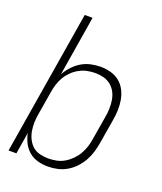

<svg xmlns="http://www.w3.org/2000/svg" viewBox="-138 -824 775 920"><g transform="rotate(20 250.0 -363.5)"><path d="M216 8Q188 8 163 1Q138 -6 118.5 -22.5Q99 -39 87.5 -62Q76 -85 71 -110L53 0H13L134 -735H174L124 -429Q136 -451 154.5 -471Q173 -491 195 -504Q217 -517 242 -522.5Q267 -528 291 -528Q318 -528 343.5 -521Q369 -514 388.5 -498Q408 -482 419.5 -459.5Q431 -437 435.5 -411.5Q440 -386 439 -359Q438 -332 433 -305L413 -185Q409 -161 402 -137Q395 -113 382.5 -90.5Q370 -68 352 -48.5Q334 -29 311.5 -16Q289 -3 264.5 2.5Q240 8 216 8ZM204 -29Q224 -29 245 -33Q266 -37 285 -48Q304 -59 320 -75Q336 -91 347 -110Q358 -129 364.5 -149.5Q371 -170 374 -191L394 -311Q398 -332 398.5 -354Q399 -376 395.5 -397Q392 -418 382.5 -436Q373 -454 357 -467Q341 -480 320.5 -485.5Q300 -491 278 -491Q258 -491 237.5 -487Q217 -483 197.5 -472.5Q178 -462 162 -446.5Q146 -431 135 -412.5Q124 -394 117.5 -373.5Q111 -353 108 -333L88 -213Q84 -191 83.5 -169Q83 -147 86.5 -126Q90 -105 99.5 -86Q109 -67 124 -53.5Q139 -40 160.5 -34.5Q182 -29 204 -29Z"/></g></svg>

Font: Iosevka Term Curly XLt Obl
Style: Regular
Weight: 200
Italic angle: -9°
Designer: Belleve Invis
Foundry: Belleve Invis
Version: Version 32.3.0